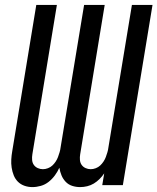

<svg xmlns="http://www.w3.org/2000/svg" viewBox="-20 -755 642 783"><path d="M112 8Q95 8 79.5 2.5Q64 -3 53 -14Q42 -25 36 -40Q30 -55 27.5 -71.5Q25 -88 26 -105Q27 -122 30 -139L128 -735H212L112 -126Q110 -114 111 -102.5Q112 -91 118 -82.5Q124 -74 134 -69.5Q144 -65 155 -65Q165 -65 175.5 -69Q186 -73 193.5 -80Q201 -87 207 -96Q213 -105 216.5 -114.5Q220 -124 223 -134Q226 -144 227 -153L323 -735H407L307 -126Q305 -114 306 -102.5Q307 -91 313 -82.5Q319 -74 329 -69.5Q339 -65 350 -65Q360 -65 370.5 -69Q381 -73 388.5 -80Q396 -87 402 -96Q408 -105 411.5 -114.5Q415 -124 418 -134Q421 -144 422 -153L518 -735H602L481 0H397L405 -48Q397 -36 386 -25Q375 -14 362.5 -6.5Q350 1 335.5 4.5Q321 8 307 8Q290 8 274.5 3Q259 -2 248 -13.5Q237 -25 231 -39.5Q225 -54 222 -71Q215 -55 204 -40Q193 -25 178.5 -13.5Q164 -2 146.5 3Q129 8 112 8Z"/></svg>

Font: Iosevka Extended Oblique
Style: Regular
Weight: 400
Width: 7
Italic angle: -9°
Monospace: yes
Designer: Belleve Invis
Foundry: Belleve Invis
Version: Version 32.0.1; ttfautohint (v1.8.4)